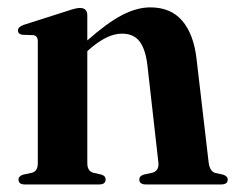

<svg xmlns="http://www.w3.org/2000/svg" viewBox="-20 -488 624 508"><path d="M211 -447V-381Q264 -428 303.2 -448.2Q342.5 -468.5 377.5 -468.5Q432 -468.5 462.2 -433Q492.5 -397.5 500 -332.5L532 -58.5Q535 -34.5 549.5 -30.5L570 -26Q582.5 -22 582.5 -13Q582.5 0 565.5 0H366Q348.5 0 348.5 -13.5Q348.5 -22 360 -26L383 -31Q401.5 -36 399 -58.5L370 -315.5Q365 -358 349.2 -378.5Q333.5 -399 302.5 -399Q264 -399 217 -358L211 -352.5V-56.5Q211 -35.5 226.5 -31L248.5 -26Q259.5 -22.5 259.5 -13.5Q259.5 0 242.5 0H45.5Q29 0 29 -13Q29 -22 41.5 -26L65 -31Q80 -35.5 80 -56V-378.5Q80 -393.5 68 -395L39 -396Q27.5 -398 27.5 -407.5Q27.5 -416.5 42 -422L158 -459Q181 -467 191.5 -467Q211 -467 211 -447Z"/></svg>

Font: Fraunces 72pt SemiBold
Style: Regular
Weight: 600
Version: Version 1.000;[b76b70a41]